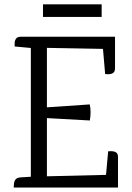

<svg xmlns="http://www.w3.org/2000/svg" viewBox="-20 -842 592 862"><path d="M190.6 -627.1V-360.1L383 -373.2Q386.5 -357.9 386.6 -338.6Q386.7 -319.3 383.2 -301.1L190.6 -311.8V-50.5L456 -56.9L465.6 -162.5Q470.6 -163.5 481.3 -163.3Q492.1 -163.1 501 -157.8Q509.8 -152.6 509.8 -136.1V0H41.6Q42.4 -5 42.6 -15.4Q42.8 -25.7 49 -35.2Q55.3 -44.7 72.9 -45.7L118.5 -48.5V-626.6L45.7 -633.4Q45.7 -638.4 45.8 -648.9Q45.9 -659.4 51.9 -668.2Q57.8 -677.1 74.2 -677.1H496.4V-535.6Q496.4 -519.9 487.5 -514.3Q478.6 -508.6 467.9 -508.9Q457.1 -509.2 452.1 -509.2L442.3 -622.5ZM173 -822.5H436.4V-765.9H173Z"/></svg>

Font: Karma Variable Light
Style: Regular
Weight: 300
Designer: Joana Correia
Foundry: Indian Type Foundry
Version: Version 3.000